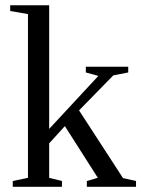

<svg xmlns="http://www.w3.org/2000/svg" viewBox="-20 -714 540 734"><path d="M168 -221.2 356 -423.8 308.1 -437V-459H470.2V-437L413.1 -425.8L282.2 -292L450.2 -33.2L500 -22V0H312V-22L354 -34.2L228 -231.9L168 -166V-34.2L216.8 -22V0H28.8V-22L86.9 -34.2V-660.2L19 -671.9V-693.8H168Z"/></svg>

Font: Liberation Serif
Style: Regular
Weight: 400
Designer: Steve Matteson
Foundry: Ascender Corporation
Version: Version 2.1.5